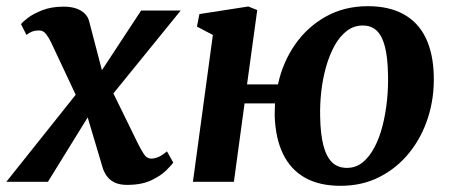

<svg xmlns="http://www.w3.org/2000/svg" viewBox="-48 -588 1460 621"><path d="M363 10Q341 10 325.5 3.5Q310 -3 300.2 -15Q290.5 -27 285 -42.5L219 -264L266 -257.5L107 0H-27.5L233.5 -327.5L222 -228L116.5 -452.5Q110 -466 101 -477.8Q92 -489.5 79 -489.5Q65.5 -489.5 55.8 -485.8Q46 -482 37.5 -475L20 -510Q24.5 -516.5 42 -530Q59.5 -543.5 89 -555Q118.5 -566.5 157.5 -566.5Q180.5 -566.5 197.8 -560.8Q215 -555 226 -544.2Q237 -533.5 240.5 -518.5L296.5 -304L249.5 -312L408.5 -554H536.5L281.5 -240L293 -338.5L397.5 -125Q407 -106 416.8 -90.5Q426.5 -75 442 -75Q451 -75 462.8 -79.5Q474.5 -84 492 -98.5L512.5 -62Q508 -55.5 490.5 -37.8Q473 -20 441.5 -5Q410 10 363 10Z M751 -315H851Q866.5 -386.5 906.2 -443.8Q946 -501 1006 -534.5Q1066 -568 1142 -568Q1210 -568 1257 -542.2Q1304 -516.5 1328.5 -466.5Q1353 -416.5 1355 -344Q1357 -272.5 1336.5 -208.2Q1316 -144 1276 -94.2Q1236 -44.5 1179.8 -15.8Q1123.5 13 1053.5 13Q985 13 938.5 -13.2Q892 -39.5 867.5 -90Q843 -140.5 840.5 -212.5Q840.5 -222.5 840.8 -233Q841 -243.5 841.5 -253.5H743L708.5 0H576L640.5 -475L589 -502L597 -542.5L755 -567L784 -555.5ZM1125.5 -505.5Q1096 -505.5 1073 -487.5Q1050 -469.5 1033.5 -439.2Q1017 -409 1006.2 -370.5Q995.5 -332 991 -290.8Q986.5 -249.5 987.5 -210.5Q988.5 -153.5 998.2 -116.8Q1008 -80 1026.5 -62.5Q1045 -45 1074 -45Q1103.5 -45 1125.8 -63.5Q1148 -82 1164 -113Q1180 -144 1189.8 -183Q1199.5 -222 1203.8 -264Q1208 -306 1207 -346Q1206 -403 1196.8 -438Q1187.5 -473 1170 -489.2Q1152.5 -505.5 1125.5 -505.5Z"/></svg>

Font: Merriweather 20pt
Style: Bold Italic
Weight: 700
Italic angle: -7.8°
Version: Version 2.101